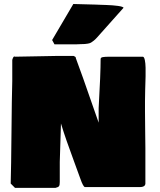

<svg xmlns="http://www.w3.org/2000/svg" viewBox="-20 -954 796 955"><path d="M691.4 -671.9Q697.3 -669.9 700.4 -655Q703.6 -640.1 704.1 -617.7Q704.6 -595.2 704.1 -574.7Q703.6 -554.2 702.9 -532.7Q702.1 -511.2 702.1 -505.9Q701.2 -486.3 701.2 -451.2V-399.4Q701.2 -365.2 702.1 -305.7Q703.1 -246.1 703.1 -217.8V-40Q701.2 -23.4 675.8 -23.4H402.3Q393.6 -25.4 379.9 -64.5Q370.6 -90.3 348.9 -149.4Q327.1 -208.5 311.5 -253.2Q295.9 -297.9 283.2 -339.8V-342.8V-339.8Q281.7 -307.6 280.3 -243.9Q278.8 -180.2 277.3 -148.4V-48.8Q277.3 -34.2 273.9 -28.6Q270.5 -22.9 255.9 -19.5H54.7L33.2 -41Q35.6 -122.1 37.1 -294.9Q38.6 -467.8 41 -550.8V-656.2Q45.9 -673.8 52.7 -673.8V-671.9Q85.9 -671.9 157 -673.8Q228 -675.8 263.7 -675.8H345.7Q346.2 -675.8 347.2 -675.3Q356 -671.9 356.9 -667.5L357.4 -664.1Q375 -616.7 393.1 -565.9Q411.1 -515.1 436 -443.1Q460.9 -371.1 470.7 -343.8V-416Q480.5 -587.9 480.5 -660.2Q480.5 -668 491.2 -669.9Q502 -671.9 524.4 -671.9ZM239.3 -754.9 344.7 -934.1 438.5 -931.6Q442.4 -931.6 453.9 -931.2Q465.3 -930.7 478.8 -930.2Q492.2 -929.7 508.5 -929.2Q524.9 -928.7 539.8 -927.5Q554.7 -926.3 566.9 -924.6Q579.1 -922.9 586.7 -920.4Q594.2 -918 594.2 -915L461.9 -766.6Q453.6 -757.3 446 -751.5Q438.5 -745.6 432.9 -742.2Q427.2 -738.8 417.5 -737.1Q407.7 -735.4 402.1 -735.1Q396.5 -734.9 381.1 -734.4Q365.7 -733.9 356.4 -733.4H251Z"/></svg>

Font: Bowlby One SC
Style: Regular
Weight: 400
Width: 1
Version: Version 1.2